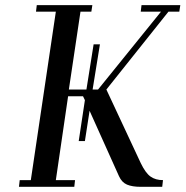

<svg xmlns="http://www.w3.org/2000/svg" viewBox="-20 -722 717 742"><path d="M53.2 0 56.2 -25.9H99.1L195.8 -676.8H119.1L122.1 -702.1H336.9L333 -676.8H291L246.1 -376H314L341.8 -550.8H366.2L337.9 -376H358.9L602.1 -676.8H523.9L526.9 -702.1H676.8L672.9 -676.8H630.9L391.1 -376L523.9 -91.8Q542.5 -53.2 561.8 -39.6Q581.1 -25.9 609.9 -25.9L606.9 0H523.9Q491.2 0 470.9 -8.5Q450.7 -17.1 439.9 -41L326.2 -293.9L308.1 -176.8H284.2L308.1 -335L300.8 -350.1H243.2L195.8 -25.9H270L267.1 0Z"/></svg>

Font: Dehuti
Style: Bold-Italic
Weight: 700
Version: Version 1.2